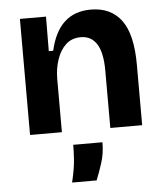

<svg xmlns="http://www.w3.org/2000/svg" viewBox="-54 -587 741 865"><g transform="rotate(-5 316.5 -154.5)"><path d="M67 0V-525H185L184 -369H204Q242 -539 388 -539Q479 -539 526.5 -475Q574 -411 574 -273V0H430V-258Q430 -341 405 -380Q380 -419 333 -419Q292 -419 265.5 -394.5Q239 -370 225 -329Q211 -288 211 -240V0ZM237 230Q252 167 254.5 126.5Q257 86 257 61H389Q389 112 375 155Q361 198 348 230Z"/></g></svg>

Font: Bricolage Grotesque 12pt Bricolage Grotesque 10pt Regular
Style: Bold
Weight: 700
Designer: Mathieu Triay
Foundry: Atelier Triay
Version: Version 1.001; ttfautohint (v1.8.4.7-5d5b);gftools[0.9.33.de